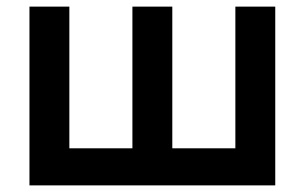

<svg xmlns="http://www.w3.org/2000/svg" viewBox="-20 -560 922 580"><path d="M69 -540H189.5V-112H380V-540H500.5V-112H691V-540H811.5V0H69Z"/></svg>

Font: Vela Sans Bd
Style: Bold
Weight: 700
Designer: Principal design: Mikhail Sharanda - project Manrope.
Design modification: Ravid Balaliev
Foundry: Mikhail Sharanda
Version: Version 1.001